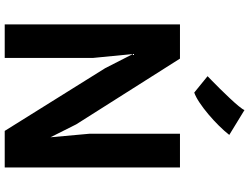

<svg xmlns="http://www.w3.org/2000/svg" viewBox="-141 -915 1056 814"><g transform="rotate(90 387.0 -508.0)"><path d="M83.5 0V-743H228.5L507 -303.5L562 -194L547 -359.5V-743H690V0H535L269 -426L209 -543.5L225.5 -375.5V0ZM372.5 -803.5 303 -860Q307 -864 322 -878.5Q337 -893 356.8 -913Q376.5 -933 396.2 -954Q416 -975 430 -992Q444 -1009 446.5 -1016.5L552 -952Q536 -931.5 513 -908.2Q490 -885 464.5 -863.5Q439 -842 415 -826Q391 -810 372.5 -803.5Z"/></g></svg>

Font: Koeln Type Sans
Style: Bold
Weight: 700
Designer: Eben Sorkin
Foundry: Eben Sorkin
Version: Version 2.001